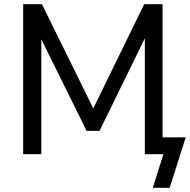

<svg xmlns="http://www.w3.org/2000/svg" viewBox="-20 -739 910 920"><path d="M712 161 763 0H674V-580L684 -576L457 -112H395L166 -575L178 -579V0H91V-719H181L439 -195H415L671 -719H759V-81H870L793 161Z"/></svg>

Font: Nunitoga
Style: Medium
Weight: 500
Designer: Vernon Adams
Foundry: Vernon Adams
Version: Version 1.0